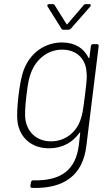

<svg xmlns="http://www.w3.org/2000/svg" viewBox="-20 -717 542 936"><path d="M326 -578 420 -685C425 -691 423 -697 415 -697H400C395 -697 390 -696 387 -691L309 -600C308 -598 305 -597 304 -600L247 -691C245 -696 240 -697 235 -697H219C212 -697 208 -691 212 -685L279 -578C281 -573 286 -572 290 -572H313C318 -572 323 -574 326 -578ZM423 -492 416 -437C416 -433 413 -433 411 -436C389 -481 346 -510 282 -510C195 -510 126 -455 97 -379C84 -346 77 -304 70 -250C64 -195 62 -155 65 -126C75 -45 135 6 219 6C285 6 335 -24 367 -69C369 -72 372 -72 371 -68L364 -7C349 108 281 166 142 162C136 162 132 165 131 172L128 189C127 196 131 199 137 199C291 204 384 138 401 -6L461 -492C462 -498 458 -502 453 -502H434C428 -502 424 -498 423 -492ZM375 -141C358 -81 306 -28 228 -28C155 -28 109 -78 103 -142C102 -156 101 -189 109 -252C116 -315 123 -342 131 -362C154 -424 209 -475 283 -475C359 -475 400 -424 402 -362C404 -341 404 -332 394 -251C384 -170 381 -160 375 -141Z"/></svg>

Font: Barlow ExtraLight
Style: Italic
Weight: 275
Italic angle: -7°
Designer: Jeremy Tribby
Foundry: Tribby Type
Version: Version 1.422;hotconv 1.0.109;makeotfexe 2.5.65596